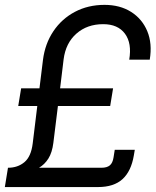

<svg xmlns="http://www.w3.org/2000/svg" viewBox="-23 -757 630 777"><path d="M-3.4 0 9.3 -78.1Q48.8 -78.1 75.9 -100.8Q103 -123.5 109.4 -176.8L127.9 -328.1H50.8L62.5 -399.4H136.7L150.9 -514.6Q159.2 -580.1 192.9 -630.4Q226.6 -680.7 280 -709Q333.5 -737.3 399.9 -737.3Q462.4 -737.3 507.3 -709Q552.2 -680.7 573 -630.9Q593.8 -581.1 583 -515.6H500Q511.2 -582 482.7 -620.6Q454.1 -659.2 394.5 -659.2Q329.6 -659.2 286.1 -620.8Q242.7 -582.5 234.4 -516.6L220.2 -399.4H434.6L422.9 -328.1H211.4L192.9 -178.7Q188 -139.6 172.9 -115.5Q157.7 -91.3 134.8 -78.1H387.2Q410.2 -78.1 421.6 -87.9Q433.1 -97.7 436.5 -120.1L441.4 -150.9H522.5L518.6 -127.9Q507.8 -64 472.7 -32Q437.5 0 373.5 0Z"/></svg>

Font: Inter Display
Style: Italic
Weight: 400
Italic angle: -9.39999°
Designer: Rasmus Andersson
Foundry: rsms
Version: Version 4.000;git-a52131595